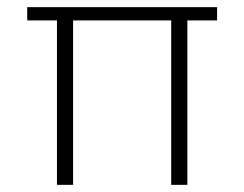

<svg xmlns="http://www.w3.org/2000/svg" viewBox="-20 -516 682 536"><path d="M139 0V-459H56V-496H586V-459H503V0H458V-459H184V0Z"/></svg>

Font: DM Sans 36pt ExtraLight
Style: Regular
Weight: 250
Designer: Colophon Foundry, Jonny Pinhorn
Foundry: Colophon Foundry
Version: Version 4.004;gftools[0.9.30]